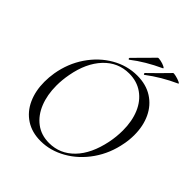

<svg xmlns="http://www.w3.org/2000/svg" viewBox="-216 -931 1084 1084"><g transform="rotate(45 325.5 -389.0)"><path d="M63 -240Q63 -276 69 -313Q85 -406 135 -479.5Q185 -553 257 -594.5Q329 -636 409 -636Q480 -636 531 -603.5Q582 -571 608.5 -514.5Q635 -458 635 -387Q635 -348 628 -313Q611 -219 559.5 -145Q508 -71 435 -29.5Q362 12 284 12Q215 12 165 -20.5Q115 -53 89 -110.5Q63 -168 63 -240ZM561 -260Q571 -309 571 -359Q571 -433 547 -490Q523 -547 477 -579.5Q431 -612 369 -612Q280 -612 218 -546Q156 -480 135 -366Q126 -318 126 -273Q126 -199 149.5 -140.5Q173 -82 218 -48Q263 -14 326 -14Q413 -14 475 -78Q537 -142 561 -260ZM312 -666Q308 -666 307 -670.5Q306 -675 309 -677L420 -789Q424 -792 443 -788Q462 -784 475.5 -777Q489 -770 482 -767Q386 -723 314 -667ZM433 -666Q430 -666 428.5 -671Q427 -676 430 -677Q489 -734 542 -789Q545 -792 564 -787.5Q583 -783 597 -776.5Q611 -770 604 -767Q511 -725 435 -667Z"/></g></svg>

Font: Cormorant Infant
Style: Italic
Weight: 400
Italic angle: -10°
Designer: Christian Thalmann (Catharsis Fonts)
Foundry: Catharsis Fonts
Version: Version 4.000